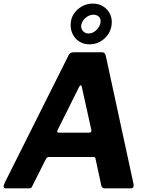

<svg xmlns="http://www.w3.org/2000/svg" viewBox="-26 -1027 817 1047"><path d="M4 0Q-4.9 0 -6 -8Q-7.1 -16 1 -32.8L348.4 -726.3Q353.5 -736.6 361.1 -739.3Q368.8 -742 380 -742H529.9Q541.5 -742 546.2 -734Q550.9 -726 552.3 -716L702.2 -23.3Q703.9 -15 701.2 -7.5Q698.5 0 689.2 0H542.7Q529.2 0 525.7 -18.3L494.6 -162.9Q493.6 -171 483.1 -171H240.9Q230 -171 224.2 -159.5L148.4 -8.9Q145.9 -3.4 142.4 -1.7Q138.8 0 129.5 0H4ZM460.7 -303.7Q475.6 -303.7 471.5 -321.1L420.3 -552.2Q419 -562.2 414.4 -561.9Q409.9 -561.6 404.9 -552L288.5 -318.5Q284.8 -309.4 286.2 -306.5Q287.6 -303.7 295.2 -303.7ZM582.3 -888.9Q575.6 -844.1 541 -814.6Q506.3 -785.2 461.8 -785.2Q429.5 -785.2 404.8 -801.6Q380.1 -817.9 368 -845.8Q355.8 -873.7 360.5 -907.7Q366.2 -950.3 401.4 -978.9Q436.5 -1007.4 480.1 -1007.4Q513.4 -1007.4 537.9 -991.4Q562.5 -975.4 574.8 -948.7Q587 -921.9 582.3 -888.9ZM522.2 -904.7Q524.8 -924.3 513.7 -935.5Q502.5 -946.8 483.5 -946.8Q460.9 -946.8 440.8 -929.8Q420.6 -912.8 416.6 -887.9Q415.1 -870.2 426.8 -857.3Q438.6 -844.4 456.4 -844.4Q480.2 -844.4 499.4 -862.9Q518.5 -881.4 522.2 -904.7Z"/></svg>

Font: Libre Franklin Thin
Style: Italic
Weight: 100
Italic angle: -8°
Designer: Pablo Impallari, Rodrigo Fuenzalida, Nhung Nguyen
Foundry: Impallari Type
Version: Version 3.000